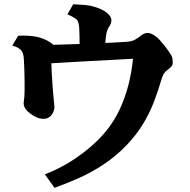

<svg xmlns="http://www.w3.org/2000/svg" viewBox="-20 -834 900 908"><path d="M65.9 -665Q84 -666 102.8 -665.3Q121.6 -664.6 138.2 -662.4Q154.8 -660.2 165 -657.2Q184.6 -651.9 202.4 -642.6Q220.2 -633.3 231.9 -622.1Q263.7 -623 294.9 -624Q326.2 -625 356.4 -626Q356.4 -647 356 -664.1Q355.5 -681.2 355 -694.8Q354.5 -710 351.8 -722.4Q349.1 -734.9 342.8 -741.2Q338.4 -745.6 326.4 -752.7Q314.5 -759.8 298.8 -766.1L326.2 -814Q357.9 -812.5 380.6 -810.5Q403.3 -808.6 421.9 -803.2Q462.4 -792 484.6 -774.2Q506.8 -756.3 506.8 -738.8Q506.8 -722.2 495.1 -706.1Q491.7 -701.2 488.5 -693.6Q485.4 -686 482.9 -673.8Q481.4 -666.5 480.2 -656.5Q479 -646.5 478 -630.9Q503.9 -631.8 528.6 -633.3Q553.2 -634.8 576.2 -636.2Q603 -637.7 618.7 -646.5Q634.3 -655.3 647 -666Q664.1 -679.7 682.1 -678.2Q690.4 -677.2 700.2 -672.1Q710 -667 719.2 -660.2Q726.6 -654.3 736.3 -643.8Q746.1 -633.3 756.1 -620.6Q766.1 -607.9 774.9 -595.5Q783.7 -583 789.1 -574.2Q794.4 -564.9 795.7 -556.2Q796.9 -547.4 796.9 -537.1Q796.9 -525.9 788.8 -517.6Q780.8 -509.3 772.9 -503.9Q761.7 -496.6 755.1 -486.1Q748.5 -475.6 744.1 -460Q728 -404.3 707.5 -351.1Q687 -297.9 656.2 -247.3Q625.5 -196.8 579.1 -147.9Q526.9 -93.8 469.7 -56.2Q412.6 -18.6 354 7.6Q295.4 33.7 237.8 54.2L191.9 -9.8Q247.6 -30.3 300.5 -62Q353.5 -93.8 399.7 -132.3Q445.8 -170.9 480 -211.9Q520 -260.3 546.6 -317.9Q573.2 -375.5 588.4 -436.5Q603.5 -497.6 608.9 -556.2Q563 -553.7 500.7 -550.3Q438.5 -546.9 367.2 -543.2Q295.9 -539.6 222.7 -534.7Q223.6 -510.7 225.1 -481.9Q226.6 -453.1 228.8 -424.8Q231 -396.5 233.2 -373Q235.4 -349.6 236.8 -335.9Q238.8 -323.2 233.4 -308.1Q228 -293 216.1 -282.5Q204.1 -272 185.1 -272Q169.9 -272 155 -278.3Q140.1 -284.7 128.2 -293.5Q116.2 -302.2 108.9 -309.1Q91.8 -326.2 91.8 -346.2Q91.8 -351.6 93.3 -361.1Q94.7 -370.6 95.2 -377Q96.2 -386.7 96.4 -407.5Q96.7 -428.2 96.2 -454.3Q95.7 -480.5 95 -506.8Q94.2 -533.2 92.8 -554.2Q91.3 -584.5 79.1 -597.2Q72.3 -604 63 -609.1Q53.7 -614.3 38.1 -618.2Z"/></svg>

Font: BIZ UDPMincho
Style: Bold
Weight: 700
Designer: TypeBank Co., Ltd.
Foundry: Morisawa Inc.
Version: Version 1.06